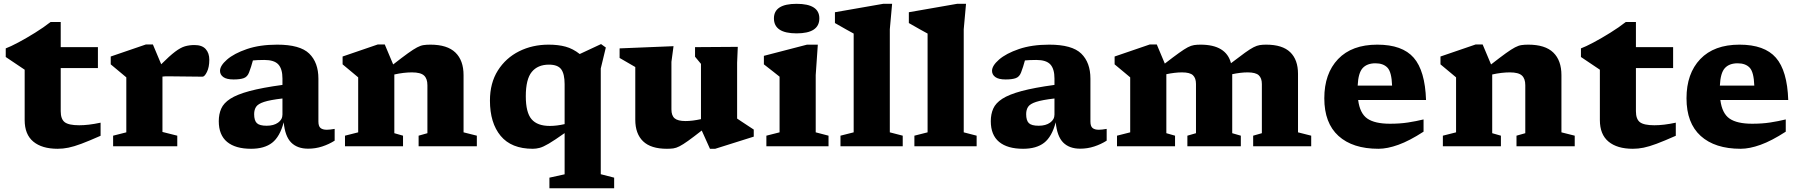

<svg xmlns="http://www.w3.org/2000/svg" viewBox="-20 -765 9412 1004"><path d="M297.5 -183.5Q297.5 -142 318.5 -126Q339.5 -110 394 -110Q417.5 -110 445.2 -113.2Q473 -116.5 506 -123.5V-55Q445 -28 405.5 -13.2Q366 1.5 337.8 7.2Q309.5 13 281.5 13Q199.5 13 154.2 -24.5Q109 -62 109 -137V-400.5L10 -467V-512Q34.5 -521 76.2 -543.2Q118 -565.5 163.5 -593.8Q209 -622 244.5 -650H297.5V-518.5H492V-409H297.5Z M997 -529.5Q1036.5 -529.5 1055.5 -508.5Q1074.5 -487.5 1074.5 -452.5Q1074.5 -414 1062.2 -389Q1050 -364 1039 -364Q991 -364 947.8 -365Q904.5 -366 857.5 -366Q839.5 -366 829.5 -364.5V-75L907 -55.5V0H571.5V-55.5L640.5 -73V-360.5Q631 -369 608.8 -387Q586.5 -405 559 -428.5V-469.5L743 -532.5H779.5L823 -429Q867 -473 895.5 -494.5Q924 -516 947 -522.8Q970 -529.5 997 -529.5Z M1591.5 12.5Q1534.5 12.5 1502.5 -19.8Q1470.5 -52 1463.5 -125.5Q1443.5 -50 1403 -18.5Q1362.5 13 1293 13Q1211 13 1167.5 -23Q1124 -59 1124 -131.5Q1124 -168 1136.8 -197Q1149.5 -226 1184.2 -248.5Q1219 -271 1284.8 -288.8Q1350.5 -306.5 1457 -321V-354.5Q1457 -404.5 1435.5 -428Q1414 -451.5 1362 -451.5Q1343 -451.5 1328.5 -450.8Q1314 -450 1302.5 -449Q1293.5 -415 1282.5 -386.5Q1274 -363.5 1255 -356.5Q1236 -349.5 1201.5 -349.5Q1165 -349.5 1147.8 -362Q1130.5 -374.5 1130.5 -394.5Q1130.5 -421.5 1167.2 -453.5Q1204 -485.5 1271.2 -508.5Q1338.5 -531.5 1429.5 -531.5Q1549 -531.5 1597 -484.8Q1645 -438 1645 -353.5V-129.5Q1645 -105 1656 -95.8Q1667 -86.5 1689 -86.5Q1704.5 -86.5 1730 -91V-29.5Q1700 -10.5 1664.8 1Q1629.5 12.5 1591.5 12.5ZM1309 -168Q1309 -135 1323 -121.2Q1337 -107.5 1374.5 -107.5Q1411.5 -107.5 1434.2 -123.8Q1457 -140 1457 -166V-250Q1392.5 -242.5 1361 -232.2Q1329.5 -222 1319.2 -206.5Q1309 -191 1309 -168Z M2169 -55.5 2215 -68.5V-319.5Q2215 -354 2197.2 -370.2Q2179.5 -386.5 2134 -386.5Q2091.5 -386.5 2042 -375.5V-68.5L2087.5 -55.5V0H1784V-55.5L1853 -73V-360.5Q1845 -367.5 1825.2 -383.8Q1805.5 -400 1771.5 -428.5V-469.5L1955.5 -532.5H1992L2036 -428Q2084 -465.5 2113.2 -486.5Q2142.5 -507.5 2161 -517.2Q2179.5 -527 2195 -529.2Q2210.5 -531.5 2230.5 -531.5Q2319 -531.5 2361.5 -490.2Q2404 -449 2404 -372V-73L2473.5 -55.5V0H2169Z M3191.5 164V219.5H2853V164L2932.5 146.5V-69Q2879.5 -31.5 2849.8 -14Q2820 3.5 2801.8 8.2Q2783.5 13 2766 13Q2654 13 2598 -54.5Q2542 -122 2542 -239Q2542 -331 2583.5 -396.5Q2625 -462 2694.5 -496.8Q2764 -531.5 2849 -531.5Q2899 -531.5 2937.5 -521Q2976 -510.5 3011.5 -482.5L3123 -534.5L3148 -516.5L3121.5 -407V146ZM2729.5 -261.5Q2729.5 -177 2759.5 -141.8Q2789.5 -106.5 2855 -106.5Q2891 -106.5 2932.5 -116V-325Q2932.5 -378 2914.8 -402.5Q2897 -427 2850.5 -427Q2792 -427 2760.8 -389Q2729.5 -351 2729.5 -261.5Z M3491 -193Q3491 -160.5 3507.8 -146.2Q3524.5 -132 3565 -132Q3600 -132 3645.5 -142V-431L3614.5 -468.5V-518.5L3838 -520L3834.5 -437V-145Q3840.5 -141 3857.2 -129.8Q3874 -118.5 3892.5 -106.5Q3911 -94.5 3921.5 -87.5V-50.5L3720 13H3692.5L3649.5 -82.5Q3605.5 -48 3578.2 -28.5Q3551 -9 3533.2 0Q3515.5 9 3501 11Q3486.5 13 3467.5 13Q3383.5 13 3342.8 -26.2Q3302 -65.5 3302 -139V-414.5L3220 -462V-512L3502 -523.5L3491 -441.5Z M4145.5 -590.5Q4027 -590.5 4027 -669Q4027 -745 4145.5 -745Q4264.5 -745 4264.5 -669Q4264.5 -590.5 4145.5 -590.5ZM4256.5 -531.5 4245.5 -372.5V-73L4312.5 -55.5V0H3987.5V-55.5L4056.5 -73V-364Q4048 -371 4022.8 -390.8Q3997.5 -410.5 3974.5 -428.5V-473L4200 -531.5Z M4633 -73 4700.5 -55.5V0H4375V-55.5L4444 -73V-589.5Q4434 -595 4404.5 -611.2Q4375 -627.5 4346 -644.5V-701L4598 -745H4645L4633 -612Z M5019.5 -73 5087 -55.5V0H4761.5V-55.5L4830.5 -73V-589.5Q4820.5 -595 4791 -611.2Q4761.5 -627.5 4732.5 -644.5V-701L4984.5 -745H5031.5L5019.5 -612Z M5628.5 12.5Q5571.5 12.5 5539.5 -19.8Q5507.5 -52 5500.5 -125.5Q5480.5 -50 5440 -18.5Q5399.5 13 5330 13Q5248 13 5204.5 -23Q5161 -59 5161 -131.5Q5161 -168 5173.8 -197Q5186.5 -226 5221.2 -248.5Q5256 -271 5321.8 -288.8Q5387.5 -306.5 5494 -321V-354.5Q5494 -404.5 5472.5 -428Q5451 -451.5 5399 -451.5Q5380 -451.5 5365.5 -450.8Q5351 -450 5339.5 -449Q5330.5 -415 5319.5 -386.5Q5311 -363.5 5292 -356.5Q5273 -349.5 5238.5 -349.5Q5202 -349.5 5184.8 -362Q5167.5 -374.5 5167.5 -394.5Q5167.5 -421.5 5204.2 -453.5Q5241 -485.5 5308.2 -508.5Q5375.5 -531.5 5466.5 -531.5Q5586 -531.5 5634 -484.8Q5682 -438 5682 -353.5V-129.5Q5682 -105 5693 -95.8Q5704 -86.5 5726 -86.5Q5741.5 -86.5 5767 -91V-29.5Q5737 -10.5 5701.8 1Q5666.5 12.5 5628.5 12.5ZM5346 -168Q5346 -135 5360 -121.2Q5374 -107.5 5411.5 -107.5Q5448.5 -107.5 5471.2 -123.8Q5494 -140 5494 -166V-250Q5429.5 -242.5 5398 -232.2Q5366.5 -222 5356.2 -206.5Q5346 -191 5346 -168Z M6767.5 -379V-73L6836.5 -55.5V0H6533V-55.5L6578.5 -68.5V-325.5Q6578.5 -356.5 6562.2 -371.5Q6546 -386.5 6504 -386.5Q6485.5 -386.5 6464.8 -384Q6444 -381.5 6423.5 -377V-68.5L6468.5 -55.5V0H6189V-55.5L6234 -68.5V-326Q6234 -356.5 6218.2 -371.5Q6202.5 -386.5 6161 -386.5Q6142 -386.5 6121 -384Q6100 -381.5 6079 -377V-68.5L6124.5 -55.5V0H5821V-55.5L5890 -73V-360.5Q5882 -367.5 5862.2 -383.8Q5842.5 -400 5808.5 -428.5V-469.5L5992.5 -532.5H6029L6071 -432.5Q6117 -468 6145.2 -488.2Q6173.5 -508.5 6191.2 -517.8Q6209 -527 6223.8 -529.2Q6238.5 -531.5 6257.5 -531.5Q6392 -531.5 6417 -434.5Q6462.5 -469.5 6490 -489.2Q6517.5 -509 6535.2 -518Q6553 -527 6567.5 -529.2Q6582 -531.5 6601 -531.5Q6686 -531.5 6726.8 -492Q6767.5 -452.5 6767.5 -379Z M7182 -531.5Q7313 -531.5 7372.5 -463.2Q7432 -395 7437 -242H7082Q7091 -172 7130 -145Q7169 -118 7248.5 -118Q7300.5 -118 7342.8 -124.5Q7385 -131 7424 -140.5V-76.5Q7350 -28.5 7292.2 -7.8Q7234.5 13 7188 13Q7053.5 13 6979.2 -54.2Q6905 -121.5 6905 -251Q6905 -380.5 6977 -456Q7049 -531.5 7182 -531.5ZM7172.5 -434Q7128.5 -434 7105.5 -408.8Q7082.5 -383.5 7079.5 -317.5H7259.5Q7257 -388.5 7235.2 -411.2Q7213.5 -434 7172.5 -434Z M7910 -55.5 7956 -68.5V-319.5Q7956 -354 7938.2 -370.2Q7920.5 -386.5 7875 -386.5Q7832.5 -386.5 7783 -375.5V-68.5L7828.5 -55.5V0H7525V-55.5L7594 -73V-360.5Q7586 -367.5 7566.2 -383.8Q7546.5 -400 7512.5 -428.5V-469.5L7696.5 -532.5H7733L7777 -428Q7825 -465.5 7854.2 -486.5Q7883.5 -507.5 7902 -517.2Q7920.5 -527 7936 -529.2Q7951.5 -531.5 7971.5 -531.5Q8060 -531.5 8102.5 -490.2Q8145 -449 8145 -372V-73L8214.5 -55.5V0H7910Z M8534.5 -183.5Q8534.5 -142 8555.5 -126Q8576.5 -110 8631 -110Q8654.5 -110 8682.2 -113.2Q8710 -116.5 8743 -123.5V-55Q8682 -28 8642.5 -13.2Q8603 1.5 8574.8 7.2Q8546.5 13 8518.5 13Q8436.5 13 8391.2 -24.5Q8346 -62 8346 -137V-400.5L8247 -467V-512Q8271.5 -521 8313.2 -543.2Q8355 -565.5 8400.5 -593.8Q8446 -622 8481.5 -650H8534.5V-518.5H8729V-409H8534.5Z M9076 -531.5Q9207 -531.5 9266.5 -463.2Q9326 -395 9331 -242H8976Q8985 -172 9024 -145Q9063 -118 9142.5 -118Q9194.5 -118 9236.8 -124.5Q9279 -131 9318 -140.5V-76.5Q9244 -28.5 9186.2 -7.8Q9128.5 13 9082 13Q8947.5 13 8873.2 -54.2Q8799 -121.5 8799 -251Q8799 -380.5 8871 -456Q8943 -531.5 9076 -531.5ZM9066.5 -434Q9022.5 -434 8999.5 -408.8Q8976.5 -383.5 8973.5 -317.5H9153.5Q9151 -388.5 9129.2 -411.2Q9107.5 -434 9066.5 -434Z"/></svg>

Font: Newsreader Caption
Style: Bold
Weight: 700
Designer: Hugues Gentile
Foundry: Production Type
Version: Version 1.001